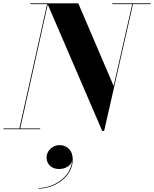

<svg xmlns="http://www.w3.org/2000/svg" viewBox="-58 -770 918 1144"><path d="M219.4 168.2Q219.4 139.4 242.2 117Q265 94.6 297 94.6Q329.4 94.6 352.4 117.2Q375.4 139.8 375.4 180.2Q375.4 218.6 357.6 250.4Q339.8 282.2 310.2 305.4Q280.6 328.6 244.4 341.2Q208.2 353.8 171.4 353.8V350.2Q205.4 350.2 239.6 338.6Q273.8 327 302.6 305.6Q331.4 284.2 349.8 255Q368.2 225.8 371 190.6Q363.4 213.4 341 225.2Q318.6 237 295.4 237Q259 237 239.2 217Q219.4 197 219.4 168.2ZM-37.5 -4.5H57.5L222.5 -745.5H122.5V-750H408.5L619 -258L730 -745.5H611V-750H840V-745.5H734.5L562.5 10H551L226.5 -743.5L62.5 -4.5H181.5V0H-37.5Z"/></svg>

Font: Bodoni* 36pt
Style: Bold Italic
Weight: 700
Italic angle: -13°
Version: Version 2.3